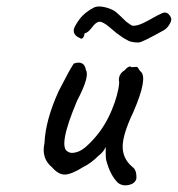

<svg xmlns="http://www.w3.org/2000/svg" viewBox="-20 -558 540 583"><path d="M477 -466Q411 -429 401 -429Q391 -429 385 -430Q379 -431 375.5 -432Q372 -433 365 -437Q358 -441 356 -442Q354 -443 345 -449.5Q336 -456 334.5 -457Q333 -458 313 -475Q293 -492 282.5 -492Q272 -492 259.5 -475Q247 -458 237 -457Q235 -444 230 -441.5Q225 -439 224 -442Q215 -445 209 -451.5Q203 -458 204 -467.5Q205 -477 221 -499Q237 -521 267 -536Q280 -541 301 -535.5Q322 -530 332.5 -521Q343 -512 351.5 -503.5Q360 -495 363 -492.5Q366 -490 372.5 -485.5Q379 -481 382 -480Q399 -478 430.5 -496Q462 -514 473.5 -518.5Q485 -523 493 -514Q501 -505 500 -497.5Q499 -490 492 -480Q485 -470 477 -466ZM301 -93V-112Q295 -97 279 -85Q256 -62 233 -51Q198 -29 178 -28Q158 -27 138 -50Q105 -77 115 -123Q118 -193 158 -281Q190 -344 204 -365Q236 -376 241 -345Q253 -326 214 -252Q154 -110 187 -97Q198 -90 218.5 -98Q239 -106 269.5 -141.5Q300 -177 319.5 -224Q339 -271 342 -307Q337 -332 359 -345Q363 -351 369.5 -354.5Q376 -358 379 -354L395 -355Q398 -355 401 -349Q404 -343 407 -341Q430 -322 385 -218Q353 -151 352.5 -114Q352 -77 381 -52Q396 -42 394 -15Q390 -1 372 3.5Q354 8 339 -2Q315 -25 303 -70Q301 -76 301 -93Z"/></svg>

Font: Caveat
Style: Regular
Weight: 400
Designer: Pablo Impallari
Foundry: Creative Lab NY
Version: Version 1.096; ttfautohint (v1.3)